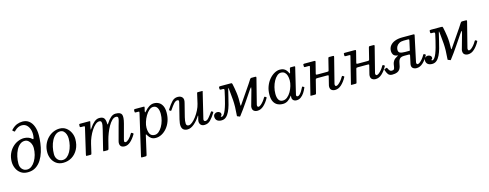

<svg xmlns="http://www.w3.org/2000/svg" viewBox="-28 -1793 7755 3046"><g transform="rotate(-15 3849.5 -270.0)"><path d="M13 -215Q13 -286.5 37.2 -344.2Q61.5 -402 102.2 -443.8Q143 -485.5 193.8 -507.8Q244.5 -530 297 -530Q331 -530 366.8 -517.8Q402.5 -505.5 420 -486.5Q433.5 -472.5 439.2 -477Q445 -481.5 448.5 -505Q458.5 -564 445.5 -616.5Q432.5 -669 399.8 -702Q367 -735 316.5 -735Q256 -735 203 -685Q193.5 -676.5 189.2 -670.5Q185 -664.5 174 -673.5L159 -686Q148 -695 152.5 -700.2Q157 -705.5 166 -714.5Q207 -756 250.8 -773Q294.5 -790 342 -790Q404.5 -790 448.2 -755.8Q492 -721.5 515.2 -659.5Q538.5 -597.5 538.5 -515Q538.5 -456.5 529.5 -386.2Q520.5 -316 499.5 -246.2Q478.5 -176.5 442 -118.5Q405.5 -60.5 350.8 -25.2Q296 10 219.5 10Q150.5 10 104.5 -23.2Q58.5 -56.5 35.8 -108.2Q13 -160 13 -215ZM108 -160Q108 -104.5 139.5 -69.8Q171 -35 220 -35Q259 -35 293 -60.5Q327 -86 353 -129.8Q379 -173.5 393.8 -228Q408.5 -282.5 408.5 -340Q408.5 -377 394.2 -410.2Q380 -443.5 354.8 -464.2Q329.5 -485 296.5 -485Q252.5 -485 217.5 -456.2Q182.5 -427.5 158 -380.2Q133.5 -333 120.8 -275.5Q108 -218 108 -160Z M596.5 -215Q596.5 -286.5 620.8 -344.2Q645 -402 685.8 -443.8Q726.5 -485.5 777.2 -507.8Q828 -530 880.5 -530Q943 -530 988 -496.8Q1033 -463.5 1057.5 -411.8Q1082 -360 1082 -305Q1082 -210 1044.8 -139.2Q1007.5 -68.5 944.2 -29.2Q881 10 803 10Q734 10 688 -23.2Q642 -56.5 619.2 -108.2Q596.5 -160 596.5 -215ZM691.5 -160Q691.5 -104.5 723 -69.8Q754.5 -35 803.5 -35Q842.5 -35 875 -60.5Q907.5 -86 931.5 -129.8Q955.5 -173.5 968.8 -228Q982 -282.5 982 -340Q982 -377 970.2 -410.2Q958.5 -443.5 935.8 -464.2Q913 -485 880 -485Q836 -485 801 -456.2Q766 -427.5 741.5 -380.2Q717 -333 704.2 -275.5Q691.5 -218 691.5 -160Z M1218.5 -520H1361.5Q1377.5 -520 1380.5 -518.5Q1383.5 -517 1380.5 -503.5L1360.5 -415.5Q1355 -391.5 1356 -386Q1357 -380.5 1376.5 -410.5Q1410.5 -463 1450.8 -496Q1491 -529 1533 -529Q1588.5 -529 1610 -501.8Q1631.5 -474.5 1633 -413.5Q1633.5 -395 1637 -394.8Q1640.5 -394.5 1652 -413Q1684.5 -465 1721.5 -497Q1758.5 -529 1801.5 -529Q1882 -529 1899.8 -487.2Q1917.5 -445.5 1889.5 -341L1823.5 -96Q1819.5 -81 1819.5 -71Q1819.5 -63 1825.5 -57Q1831.5 -51 1841 -51Q1863 -51 1895 -81.5Q1927 -112 1951 -156Q1956 -165 1960.2 -168.5Q1964.5 -172 1974 -166.5L1985 -160Q1994 -155 1995.5 -150.8Q1997 -146.5 1990 -135Q1949.5 -67.5 1904.5 -28.8Q1859.5 10 1812 10Q1773.5 10 1752.5 -7.8Q1731.5 -25.5 1731.5 -63Q1731.5 -67 1732.5 -76.2Q1733.5 -85.5 1735.5 -92L1799.5 -330Q1811 -372 1821 -405.5Q1831 -439 1827.2 -458.5Q1823.5 -478 1792.5 -478Q1760 -478 1728.5 -447.5Q1697 -417 1669 -368Q1641 -319 1619 -262.2Q1597 -205.5 1583.5 -153L1550 -20.5Q1546.5 -7.5 1542.2 -3.8Q1538 0 1521.5 0H1483.5Q1460.5 0 1459.5 -4.2Q1458.5 -8.5 1463 -26L1538.5 -330Q1549 -371.5 1554.5 -405Q1560 -438.5 1553.5 -458.2Q1547 -478 1520 -478Q1488.5 -478 1455.5 -449.8Q1422.5 -421.5 1392.2 -375.2Q1362 -329 1338.5 -274Q1315 -219 1303 -166L1269.5 -21Q1266 -7 1263 -3.5Q1260 0 1242.5 0H1200.5Q1178 0 1177.2 -4.8Q1176.5 -9.5 1180.5 -27L1277 -442.5Q1280.5 -457.5 1277 -461.2Q1273.5 -465 1254.5 -465H1221.5Q1208.5 -465 1204 -467.8Q1199.5 -470.5 1199.5 -483.5V-497.5Q1199.5 -511 1202.2 -515.5Q1205 -520 1218.5 -520Z M2123.5 -520H2251.5Q2270 -520 2272.8 -516.5Q2275.5 -513 2271.5 -497L2261.5 -455.5Q2256.5 -434.5 2259.5 -428.5Q2262.5 -422.5 2281.5 -444.5Q2313 -481.5 2351.5 -505.8Q2390 -530 2431.5 -530Q2474.5 -530 2510.2 -510.5Q2546 -491 2567.8 -448Q2589.5 -405 2589.5 -335Q2589.5 -260 2567 -197Q2544.5 -134 2506 -88Q2467.5 -42 2420 -16.5Q2372.5 9 2322 9Q2277.5 9 2248.2 -11Q2219 -31 2200 -64.5Q2187.5 -86.5 2184.2 -87.5Q2181 -88.5 2175 -62L2109.5 227Q2107 238.5 2103 244.2Q2099 250 2084 250H2031.5Q2018 250 2016.2 246Q2014.5 242 2016.5 232L2172 -439Q2175 -452.5 2174.2 -458.8Q2173.5 -465 2154.5 -465H2116.5Q2105 -465 2102.8 -469.2Q2100.5 -473.5 2100.5 -485V-499.5Q2100.5 -514 2105.2 -517Q2110 -520 2123.5 -520ZM2218.5 -185Q2218.5 -122 2240.2 -82Q2262 -42 2319.5 -42Q2353 -42 2384.2 -68Q2415.5 -94 2440.5 -137Q2465.5 -180 2480 -233Q2494.5 -286 2494.5 -340Q2494.5 -403 2472.5 -440.5Q2450.5 -478 2404.5 -478Q2370 -478 2337 -449Q2304 -420 2277.2 -374.2Q2250.5 -328.5 2234.5 -278.2Q2218.5 -228 2218.5 -185Z M2641 -374Q2689 -450 2728 -490Q2767 -530 2821 -530Q2870.5 -530 2896 -500.2Q2921.5 -470.5 2904 -408L2849 -190Q2833.5 -127.5 2836.2 -88.2Q2839 -49 2877.5 -49Q2903 -49 2936 -75.8Q2969 -102.5 3002 -146.2Q3035 -190 3061.2 -241.8Q3087.5 -293.5 3099 -343.5L3137.5 -512.5Q3139.5 -520 3149.5 -520H3220Q3227.5 -520 3228.8 -518.8Q3230 -517.5 3228.5 -511.5L3125.5 -84Q3122.5 -71 3127.8 -59Q3133 -47 3151.5 -47Q3178.5 -47 3207.5 -80.8Q3236.5 -114.5 3266.5 -158Q3273.5 -168 3276.8 -170Q3280 -172 3286 -168L3298.5 -160.5Q3306 -156 3307.2 -153.5Q3308.5 -151 3302 -140.5Q3261 -74 3220 -32Q3179 10 3118.5 10Q3074 10 3053.8 -20.5Q3033.5 -51 3044.5 -95L3058.5 -150Q3061.5 -161.5 3059.2 -162.5Q3057 -163.5 3053 -156.5Q3008 -84 2952 -37.5Q2896 9 2843 9Q2804.5 9 2779.5 -8.8Q2754.5 -26.5 2748 -67.5Q2741.5 -108.5 2759 -179L2820 -424Q2822.5 -434 2825.2 -447Q2828 -460 2824.5 -470Q2821 -480 2804 -480Q2773.5 -480 2743 -445.5Q2712.5 -411 2678.5 -360Q2673.5 -352 2669 -347Q2664.5 -342 2658 -346L2645.5 -354Q2637 -359.5 2636.5 -362.8Q2636 -366 2641 -374Z M4107.5 -495 4004.5 -89Q4003.5 -85 4003 -80Q4002.5 -75 4002.5 -71Q4002.5 -63 4007 -55Q4011.5 -47 4024 -47Q4039 -47 4060.2 -63.8Q4081.5 -80.5 4103.5 -107Q4125.5 -133.5 4142 -163.5Q4146 -170.5 4150.8 -174.2Q4155.5 -178 4163.5 -173L4175 -166Q4181.5 -162.5 4183.2 -159.2Q4185 -156 4180 -147Q4142.5 -78 4094 -34Q4045.5 10 3990.5 10Q3955.5 10 3932.5 -7.8Q3909.5 -25.5 3909.5 -63Q3909.5 -67 3910 -73.8Q3910.5 -80.5 3911.5 -85L3981.5 -335Q3993 -381.5 3985 -375.8Q3977 -370 3955 -338Q3897.5 -254 3836.8 -163.2Q3776 -72.5 3704 21Q3698.5 28.5 3693.5 26.8Q3688.5 25 3680.5 20.5L3657 11.5Q3652 8.5 3652.5 5.2Q3653 2 3653.5 -6Q3666.5 -151 3658.8 -253.8Q3651 -356.5 3642 -436Q3639.5 -460 3637 -461.2Q3634.5 -462.5 3628.5 -439Q3613.5 -380.5 3599.5 -318Q3585.5 -255.5 3569 -197Q3552.5 -138.5 3530 -91.8Q3507.5 -45 3476.2 -17.5Q3445 10 3401 10Q3354.5 10 3328.2 -12Q3302 -34 3302 -75Q3302 -103 3321.8 -119Q3341.5 -135 3364 -135Q3386.5 -135 3404.8 -122.2Q3423 -109.5 3423 -86Q3423 -67.5 3413.5 -64Q3404 -60.5 3404 -55Q3404 -50 3408.2 -47.5Q3412.5 -45 3416 -45Q3436 -45 3454 -69.5Q3472 -94 3488.2 -135.2Q3504.5 -176.5 3518.8 -227.5Q3533 -278.5 3545.5 -332.5Q3558 -386.5 3568.5 -435.5Q3572 -452 3567 -458.5Q3562 -465 3545 -465H3518.5Q3503 -465 3499.5 -469.5Q3496 -474 3496 -490V-500Q3496 -514.5 3501.8 -517.2Q3507.5 -520 3521 -520H3688.5Q3706 -520 3709.5 -517.5Q3713 -515 3716.5 -500Q3731 -435 3743 -351Q3755 -267 3750.5 -148.5Q3750 -140 3752.5 -137Q3755 -134 3761 -142.5Q3837 -255.5 3901 -346.8Q3965 -438 4006 -504Q4016.5 -520 4029 -520H4086Q4105.5 -520 4108.5 -516Q4111.5 -512 4107.5 -495Z M4802 -152Q4785 -109.5 4760.5 -72.5Q4736 -35.5 4704.2 -12.8Q4672.5 10 4633 10Q4599.5 10 4580.5 -8.5Q4561.5 -27 4561.5 -53Q4561.5 -64 4562.2 -69.8Q4563 -75.5 4564 -79.5Q4565 -85 4563 -85Q4561 -85 4557 -79.5Q4526 -36.5 4489.5 -13.2Q4453 10 4409 10Q4359.5 10 4320.8 -9.5Q4282 -29 4259.8 -72Q4237.5 -115 4237.5 -185Q4237.5 -260 4261.2 -323Q4285 -386 4324 -432Q4363 -478 4409.2 -503.5Q4455.5 -529 4500.5 -529Q4539.5 -529 4564.2 -515.8Q4589 -502.5 4603.8 -483.2Q4618.5 -464 4627 -445.5Q4635 -428.5 4638.8 -428.2Q4642.5 -428 4646 -444L4660 -507Q4661.5 -514 4664.5 -517Q4667.5 -520 4676 -520H4728.5Q4743.5 -520 4746 -516.5Q4748.5 -513 4745.5 -501L4646 -84Q4645 -80 4644.5 -75Q4644 -70 4644 -66Q4644 -58 4650.2 -52.5Q4656.5 -47 4666 -47Q4682 -47 4700 -64.2Q4718 -81.5 4735.2 -109Q4752.5 -136.5 4767 -167Q4770 -173.5 4771.5 -175.8Q4773 -178 4779.5 -174.5L4796.5 -166Q4803 -162.5 4803.8 -160.5Q4804.5 -158.5 4802 -152ZM4608.5 -325Q4608.5 -367 4598.2 -401.8Q4588 -436.5 4564.8 -457.2Q4541.5 -478 4503 -478Q4469.5 -478 4438.8 -451.2Q4408 -424.5 4384 -380.5Q4360 -336.5 4346.2 -282.8Q4332.5 -229 4332.5 -175Q4332.5 -112 4354.2 -77Q4376 -42 4421.5 -42Q4461 -42 4495 -69.5Q4529 -97 4554.5 -140.8Q4580 -184.5 4594.2 -233.5Q4608.5 -282.5 4608.5 -325Z M5383.5 -495 5280.5 -89Q5279.5 -85 5279 -80Q5278.5 -75 5278.5 -71Q5278.5 -63 5283 -55Q5287.5 -47 5300 -47Q5315 -47 5336.2 -63.8Q5357.5 -80.5 5379.5 -107Q5401.5 -133.5 5418 -163.5Q5422 -170.5 5426.8 -174.2Q5431.5 -178 5439.5 -173L5451 -166Q5457.5 -162.5 5459.2 -159.2Q5461 -156 5456 -147Q5418.5 -78 5370 -34Q5321.5 10 5266.5 10Q5231.5 10 5208.5 -7.8Q5185.5 -25.5 5185.5 -63Q5185.5 -67 5186 -73.8Q5186.5 -80.5 5187.5 -85L5222 -224Q5226 -239 5221.8 -242Q5217.5 -245 5198.5 -245H5045.5Q5027.5 -245 5020.8 -242.8Q5014 -240.5 5010 -226L4957 -15.5Q4954.5 -5.5 4951.8 -3Q4949 -0.5 4936 -0.5H4876Q4861.5 -0.5 4862.8 -5.2Q4864 -10 4866.5 -20.5L4973 -448Q4975.5 -459 4972.5 -462Q4969.5 -465 4957 -465H4901Q4888.5 -465 4884.8 -468.2Q4881 -471.5 4881 -484V-504Q4881 -514.5 4885.2 -517.2Q4889.5 -520 4899 -520H5057Q5076.5 -520 5079.5 -516Q5082.5 -512 5078.5 -495L5036 -327Q5031.5 -309.5 5034.5 -304.8Q5037.5 -300 5060.5 -300H5215.5Q5231.5 -300 5236.8 -302.8Q5242 -305.5 5245 -318L5291 -504Q5292.5 -511 5296 -515.5Q5299.5 -520 5309 -520H5362Q5381.5 -520 5384.5 -516Q5387.5 -512 5383.5 -495Z M6049 -495 5946 -89Q5945 -85 5944.5 -80Q5944 -75 5944 -71Q5944 -63 5948.5 -55Q5953 -47 5965.5 -47Q5980.5 -47 6001.8 -63.8Q6023 -80.5 6045 -107Q6067 -133.5 6083.5 -163.5Q6087.5 -170.5 6092.2 -174.2Q6097 -178 6105 -173L6116.5 -166Q6123 -162.5 6124.8 -159.2Q6126.5 -156 6121.5 -147Q6084 -78 6035.5 -34Q5987 10 5932 10Q5897 10 5874 -7.8Q5851 -25.5 5851 -63Q5851 -67 5851.5 -73.8Q5852 -80.5 5853 -85L5887.5 -224Q5891.5 -239 5887.2 -242Q5883 -245 5864 -245H5711Q5693 -245 5686.2 -242.8Q5679.5 -240.5 5675.5 -226L5622.5 -15.5Q5620 -5.5 5617.2 -3Q5614.5 -0.5 5601.5 -0.5H5541.5Q5527 -0.5 5528.2 -5.2Q5529.5 -10 5532 -20.5L5638.5 -448Q5641 -459 5638 -462Q5635 -465 5622.5 -465H5566.5Q5554 -465 5550.2 -468.2Q5546.5 -471.5 5546.5 -484V-504Q5546.5 -514.5 5550.8 -517.2Q5555 -520 5564.5 -520H5722.5Q5742 -520 5745 -516Q5748 -512 5744 -495L5701.5 -327Q5697 -309.5 5700 -304.8Q5703 -300 5726 -300H5881Q5897 -300 5902.2 -302.8Q5907.5 -305.5 5910.5 -318L5956.5 -504Q5958 -511 5961.5 -515.5Q5965 -520 5974.5 -520H6027.5Q6047 -520 6050 -516Q6053 -512 6049 -495Z M6102.5 -95Q6100.5 -101.5 6104 -104Q6107.5 -106.5 6115 -109L6140 -117Q6147.5 -119.5 6150.2 -115.8Q6153 -112 6155.5 -106Q6167 -80 6179.8 -66.2Q6192.5 -52.5 6214 -52.5Q6240.5 -52.5 6249.8 -65.8Q6259 -79 6261.5 -101Q6264 -123 6269.2 -149Q6274.5 -175 6292.2 -201Q6310 -227 6351 -248.5Q6365.5 -255.5 6369 -258.5Q6372.5 -261.5 6350.5 -265Q6312.5 -271.5 6295.5 -296.5Q6278.5 -321.5 6278.5 -355Q6278.5 -407.5 6307.8 -444.5Q6337 -481.5 6388.8 -500.8Q6440.5 -520 6508.5 -520H6693.5Q6711 -520 6707.5 -503L6619 -89Q6618 -85 6617.5 -80Q6617 -75 6617 -71Q6617 -63 6621.5 -55Q6626 -47 6638.5 -47Q6653.5 -47 6674.8 -63.8Q6696 -80.5 6718 -107Q6740 -133.5 6756.5 -163.5Q6760.5 -170.5 6765.2 -174.2Q6770 -178 6778 -173L6789.5 -166Q6796 -162.5 6797.8 -159.2Q6799.5 -156 6794.5 -147Q6757 -78 6708.5 -34Q6660 10 6605 10Q6570 10 6547 -7.2Q6524 -24.5 6524 -58Q6524 -62 6525.2 -71.2Q6526.5 -80.5 6527.5 -85L6554.5 -210Q6556.5 -219.5 6553.5 -224.8Q6550.5 -230 6532 -230H6460Q6422 -230 6402.2 -217Q6382.5 -204 6373.5 -182.5Q6364.5 -161 6360.2 -135.5Q6356 -110 6349.8 -84.5Q6343.5 -59 6329 -37.5Q6314.5 -16 6285.2 -3Q6256 10 6205 10Q6158.5 10 6137.2 -19.8Q6116 -49.5 6102.5 -95ZM6605 -441.5Q6608.5 -458.5 6603.8 -461.8Q6599 -465 6581.5 -465H6518.5Q6473 -465 6443 -448Q6413 -431 6398.2 -404.2Q6383.5 -377.5 6383.5 -348Q6383.5 -311.5 6410 -298.2Q6436.5 -285 6493.5 -285H6564Q6571 -285 6571.5 -289.5Z M7567 -495 7464 -89Q7463 -85 7462.5 -80Q7462 -75 7462 -71Q7462 -63 7466.5 -55Q7471 -47 7483.5 -47Q7498.5 -47 7519.8 -63.8Q7541 -80.5 7563 -107Q7585 -133.5 7601.5 -163.5Q7605.5 -170.5 7610.2 -174.2Q7615 -178 7623 -173L7634.5 -166Q7641 -162.5 7642.8 -159.2Q7644.5 -156 7639.5 -147Q7602 -78 7553.5 -34Q7505 10 7450 10Q7415 10 7392 -7.8Q7369 -25.5 7369 -63Q7369 -67 7369.5 -73.8Q7370 -80.5 7371 -85L7441 -335Q7452.5 -381.5 7444.5 -375.8Q7436.5 -370 7414.5 -338Q7357 -254 7296.2 -163.2Q7235.5 -72.5 7163.5 21Q7158 28.5 7153 26.8Q7148 25 7140 20.5L7116.5 11.5Q7111.5 8.5 7112 5.2Q7112.5 2 7113 -6Q7126 -151 7118.2 -253.8Q7110.5 -356.5 7101.5 -436Q7099 -460 7096.5 -461.2Q7094 -462.5 7088 -439Q7073 -380.5 7059 -318Q7045 -255.5 7028.5 -197Q7012 -138.5 6989.5 -91.8Q6967 -45 6935.8 -17.5Q6904.5 10 6860.5 10Q6814 10 6787.8 -12Q6761.5 -34 6761.5 -75Q6761.5 -103 6781.2 -119Q6801 -135 6823.5 -135Q6846 -135 6864.2 -122.2Q6882.5 -109.5 6882.5 -86Q6882.5 -67.5 6873 -64Q6863.5 -60.5 6863.5 -55Q6863.5 -50 6867.8 -47.5Q6872 -45 6875.5 -45Q6895.5 -45 6913.5 -69.5Q6931.5 -94 6947.8 -135.2Q6964 -176.5 6978.2 -227.5Q6992.5 -278.5 7005 -332.5Q7017.5 -386.5 7028 -435.5Q7031.5 -452 7026.5 -458.5Q7021.5 -465 7004.5 -465H6978Q6962.5 -465 6959 -469.5Q6955.5 -474 6955.5 -490V-500Q6955.5 -514.5 6961.2 -517.2Q6967 -520 6980.5 -520H7148Q7165.5 -520 7169 -517.5Q7172.5 -515 7176 -500Q7190.5 -435 7202.5 -351Q7214.5 -267 7210 -148.5Q7209.5 -140 7212 -137Q7214.5 -134 7220.5 -142.5Q7296.5 -255.5 7360.5 -346.8Q7424.5 -438 7465.5 -504Q7476 -520 7488.5 -520H7545.5Q7565 -520 7568 -516Q7571 -512 7567 -495Z"/></g></svg>

Font: Besley
Style: Italic
Weight: 400
Italic angle: -13°
Designer: Owen Earl
Foundry: indestructible type*
Version: Version 4.000; ttfautohint (v1.8.4.7-5d5b)